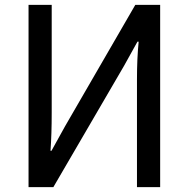

<svg xmlns="http://www.w3.org/2000/svg" viewBox="-20 -765 770 785"><path d="M96.7 -745.1H191.4V-303.7Q191.4 -215.8 186.5 -148.4H190.4L246.1 -249L533.2 -745.1H634.8V0H540V-440.4Q540 -526.4 546.9 -594.7H542L487.3 -496.1L198.2 0H96.7Z"/></svg>

Font: Gothic A1 Medium
Style: Regular
Weight: 500
Designer: HanYang I&C Co.,Ltd.
Foundry: HanYang I&C Co.,Ltd.
Version: Version 2.50